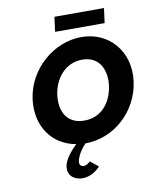

<svg xmlns="http://www.w3.org/2000/svg" viewBox="-84 -648 702 874"><g transform="rotate(-10 267.0 -211.0)"><path d="M65 -232C49 -111 114 -15 225 4C205 23 168 64 164 96C157 145 197 162 226 162C278 162 309 122 309 122L272 92C272 92 258 108 241 108C231 108 221 100 223 86C228 47 267 8 267 8C400 8 514 -96 532 -232C550 -368 460 -472 332 -472C204 -472 83 -368 65 -232ZM179 -232C188 -301 237 -370 318 -370C400 -370 427 -301 418 -232C409 -163 365 -95 281 -95C195 -95 170 -163 179 -232ZM228 -584 219 -516H448L457 -584Z"/></g></svg>

Font: Hussar Tani
Style: Kurs
Weight: 700
Foundry: Cannot Into Space Fonts
Version: Version 0.92